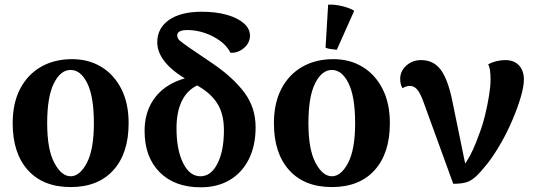

<svg xmlns="http://www.w3.org/2000/svg" viewBox="-20 -783 2287 818"><path d="M281 14Q164 14 99 -58Q34 -130 34 -258Q34 -344 66 -405Q98 -466 155 -498.5Q212 -531 287 -531Q357 -531 411 -498.5Q465 -466 496.5 -405Q528 -344 528 -258Q528 -130 463 -58Q398 14 281 14ZM281 -32Q320 -32 350 -89Q380 -146 380 -258Q380 -371 352 -428Q324 -485 281 -485Q238 -485 209.5 -428Q181 -371 181 -258Q181 -146 211.5 -89Q242 -32 281 -32Z M835 15Q724 15 660 -49.5Q596 -114 596 -225Q596 -300 631 -354Q666 -408 730.5 -436Q795 -464 883 -462L905 -431Q850 -436 811.5 -414.5Q773 -393 752.5 -348Q732 -303 732 -236Q732 -145 760 -88.5Q788 -32 834 -32Q879 -32 906.5 -86Q934 -140 934 -228Q934 -297 906.5 -341Q879 -385 825 -416L779 -442Q715 -479 682.5 -519.5Q650 -560 650 -603Q650 -663 700 -698Q750 -733 840 -733Q900 -733 946 -720Q992 -707 1018.5 -684Q1045 -661 1045 -631Q1045 -601 1020 -579Q995 -557 962 -558Q947 -588 917 -609.5Q887 -631 851 -643Q815 -655 779 -655Q757 -655 746 -649.5Q735 -644 735 -632Q735 -619 746.5 -609.5Q758 -600 782 -583L888 -511Q973 -453 1021 -389Q1069 -325 1069 -241Q1069 -163 1040.5 -105.5Q1012 -48 959.5 -16.5Q907 15 835 15Z M1394 14Q1277 14 1212 -58Q1147 -130 1147 -258Q1147 -344 1179 -405Q1211 -466 1268 -498.5Q1325 -531 1400 -531Q1470 -531 1524 -498.5Q1578 -466 1609.5 -405Q1641 -344 1641 -258Q1641 -130 1576 -58Q1511 14 1394 14ZM1394 -32Q1433 -32 1463 -89Q1493 -146 1493 -258Q1493 -371 1465 -428Q1437 -485 1394 -485Q1351 -485 1322.5 -428Q1294 -371 1294 -258Q1294 -146 1324.5 -89Q1355 -32 1394 -32ZM1415 -571Q1403 -572 1389 -574Q1375 -576 1367 -580L1378 -763Q1405 -765 1439 -756.5Q1473 -748 1489 -737Z M1911 0 1783 -352Q1770 -387 1757 -402Q1744 -417 1726 -417Q1719 -417 1710.5 -414.5Q1702 -412 1695 -407Q1690 -415 1687.5 -424.5Q1685 -434 1685 -447Q1685 -480 1711 -503.5Q1737 -527 1774 -527Q1826 -527 1856.5 -487.5Q1887 -448 1906 -358L1969 -51L1941 -60Q1955 -75 1968.5 -96Q1982 -117 1995.5 -146.5Q2009 -176 2022 -213Q2036 -249 2046.5 -292Q2057 -335 2063.5 -375.5Q2070 -416 2070 -444Q2070 -468 2067.5 -484Q2065 -500 2060 -509Q2074 -517 2093.5 -522Q2113 -527 2133 -527Q2170 -527 2191 -504.5Q2212 -482 2212 -444Q2212 -415 2199 -370.5Q2186 -326 2164.5 -275Q2143 -224 2115.5 -175.5Q2088 -127 2059 -89Q2029 -51 2008 -31.5Q1987 -12 1965.5 -6Q1944 0 1911 0Z"/></svg>

Font: Arima Thin
Style: Bold
Weight: 700
Version: Version 1.100